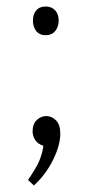

<svg xmlns="http://www.w3.org/2000/svg" viewBox="-20 -438 279 589"><path d="M84 131 66 114Q79 95 89 78Q99 61 105 43.5Q111 26 113 9Q96 4 88 -8.5Q80 -21 80 -35Q80 -58 93 -70Q106 -82 122 -82Q138 -82 151.5 -69Q165 -56 165 -28Q165 7 143 52Q121 97 84 131ZM120 -330Q101 -330 91 -343Q81 -356 81 -375Q81 -394 91 -406Q101 -418 120 -418Q139 -418 149.5 -406Q160 -394 160 -375Q160 -356 149.5 -343Q139 -330 120 -330Z"/></svg>

Font: Yaldevi ExtraLight
Style: Regular
Weight: 200
Designer: Sol Matas, Rajitha Manaperi, Kosala Senevirathne
Foundry: Mooniak
Version: Version 1.100